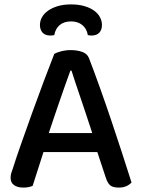

<svg xmlns="http://www.w3.org/2000/svg" viewBox="-20 -841 642 870"><path d="M421 -152H177L128 1Q119 5 109 7Q99 9 85 9Q60 9 44 -2Q28 -13 28 -35Q28 -46 31 -56.5Q34 -67 39 -80Q52 -122 75.5 -188.5Q99 -255 125.5 -329Q152 -403 179 -474.5Q206 -546 226 -597Q236 -603 257 -608.5Q278 -614 300 -614Q329 -614 352 -606Q375 -598 383 -578Q405 -521 431 -448.5Q457 -376 483 -299Q509 -222 533 -148Q557 -74 576 -14Q567 -4 552.5 2.5Q538 9 518 9Q491 9 479 -1.5Q467 -12 459 -37ZM299 -521Q289 -494 277 -460Q265 -426 252 -388.5Q239 -351 226 -312.5Q213 -274 201 -238H398Q385 -278 371.5 -318.5Q358 -359 345.5 -396Q333 -433 322 -465.5Q311 -498 304 -521ZM302 -744Q270 -744 250.5 -727.5Q231 -711 226 -682Q221 -681 217 -680.5Q213 -680 208 -680Q185 -680 173 -693Q161 -706 161 -728Q161 -746 170 -762.5Q179 -779 197 -792Q215 -805 241 -813Q267 -821 302 -821Q337 -821 363.5 -813Q390 -805 407.5 -792Q425 -779 433.5 -762Q442 -745 442 -728Q442 -706 430 -693Q418 -680 395 -680Q390 -680 386 -680.5Q382 -681 378 -682Q373 -711 353 -727.5Q333 -744 302 -744Z"/></svg>

Font: Baloo Chettan 2 Medium
Style: Regular
Weight: 500
Designer: Maithili Shingre, Unnati Kotecha and Ek Type
Foundry: Ek Type
Version: Version 1.640;hotconv 1.0.111;makeotfexe 2.5.65597; ttfautoh